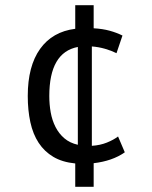

<svg xmlns="http://www.w3.org/2000/svg" viewBox="-20 -620 585 740"><path d="M461 -33Q437 -16 406.5 -5.5Q376 5 341 9V100H270V10Q220 5 185.5 -15.5Q151 -36 129 -69.5Q107 -103 97 -149Q87 -195 87 -250Q87 -365 134.5 -431.5Q182 -498 270 -509V-600H341V-511Q376 -509 403 -501.5Q430 -494 452 -483L429 -415Q409 -425 384.5 -432Q360 -439 334 -441V-58Q366 -60 392 -70.5Q418 -81 435 -94ZM170 -250Q170 -217 175.5 -186.5Q181 -156 194 -130.5Q207 -105 228 -87Q249 -69 280 -62V-439Q170 -418 170 -250Z"/></svg>

Font: PT Sans
Style: Regular
Weight: 400
Designer: A.Korolkova, O.Umpeleva, V.Yefimov
Foundry: ParaType Ltd
Version: Version 2.003